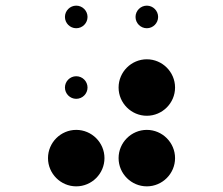

<svg xmlns="http://www.w3.org/2000/svg" viewBox="-20 -610 790 680"><path d="M210 -550C210 -528 228 -510 250 -510C272 -510 290 -528 290 -550C290 -572 272 -590 250 -590C228 -590 210 -572 210 -550ZM210 -300C210 -278 228 -260 250 -260C272 -260 290 -278 290 -300C290 -322 272 -340 250 -340C228 -340 210 -322 210 -300ZM150 -50C150 5 195 50 250 50C305 50 350 5 350 -50C350 -105 305 -150 250 -150C195 -150 150 -105 150 -50ZM460 -550C460 -528 478 -510 500 -510C522 -510 540 -528 540 -550C540 -572 522 -590 500 -590C478 -590 460 -572 460 -550ZM400 -300C400 -245 445 -200 500 -200C555 -200 600 -245 600 -300C600 -355 555 -400 500 -400C445 -400 400 -355 400 -300ZM400 -50C400 5 445 50 500 50C555 50 600 5 600 -50C600 -105 555 -150 500 -150C445 -150 400 -105 400 -50Z"/></svg>

Font: APH Braille Shadows
Style: Regular
Weight: 400
Designer: M R Gray
Version: Version 1.1